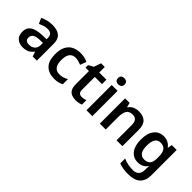

<svg xmlns="http://www.w3.org/2000/svg" viewBox="68 -1712 2914 2914"><g transform="rotate(45 1525.0 -255.5)"><path d="M297 -552Q402 -552 456.5 -506Q511 -460 511 -364V0H422L397 -75H393Q358 -31 319 -10.5Q280 10 213 10Q140 10 92 -31Q44 -72 44 -158Q44 -242 105.5 -284Q167 -326 292 -331L386 -334V-361Q386 -412 361 -434.5Q336 -457 291 -457Q250 -457 212.5 -445Q175 -433 138 -417L98 -505Q138 -526 189.5 -539Q241 -552 297 -552ZM320 -254Q237 -251 205 -225.5Q173 -200 173 -157Q173 -118 195.5 -101.5Q218 -85 255 -85Q310 -85 348 -116.5Q386 -148 386 -210V-256Z M888 10Q771 10 704 -57Q637 -124 637 -268Q637 -368 670.5 -430.5Q704 -493 763 -522.5Q822 -552 898 -552Q949 -552 989 -542Q1029 -532 1057 -518L1020 -419Q989 -431 958 -439.5Q927 -448 898 -448Q766 -448 766 -269Q766 -182 799.5 -138Q833 -94 896 -94Q941 -94 976 -105Q1011 -116 1043 -135V-26Q1012 -8 976.5 1Q941 10 888 10Z M1380 -91Q1403 -91 1425.5 -95.5Q1448 -100 1467 -106V-12Q1447 -3 1415 3.5Q1383 10 1348 10Q1302 10 1264 -5.5Q1226 -21 1204 -59Q1182 -97 1182 -165V-447H1109V-502L1189 -546L1229 -661H1308V-542H1462V-447H1308V-166Q1308 -128 1328 -109.5Q1348 -91 1380 -91Z M1639 -751Q1668 -751 1688.5 -736.5Q1709 -722 1709 -685Q1709 -648 1688.5 -633Q1668 -618 1639 -618Q1610 -618 1589.5 -633Q1569 -648 1569 -685Q1569 -722 1589.5 -736.5Q1610 -751 1639 -751ZM1702 -542V0H1576V-542Z M2153 -552Q2244 -552 2295.5 -505Q2347 -458 2347 -353V0H2221V-328Q2221 -450 2121 -450Q2045 -450 2017 -402Q1989 -354 1989 -265V0H1863V-542H1960L1978 -471H1985Q2011 -513 2056.5 -532.5Q2102 -552 2153 -552Z M2687 -552Q2790 -552 2848 -472H2853L2865 -542H2970V4Q2970 120 2904.5 180Q2839 240 2709 240Q2651 240 2602 232.5Q2553 225 2509 207V103Q2602 145 2717 145Q2779 145 2811.5 110.5Q2844 76 2844 10V-4Q2844 -19 2845 -39Q2846 -59 2848 -71H2844Q2816 -29 2775.5 -9.5Q2735 10 2684 10Q2585 10 2529 -64Q2473 -138 2473 -270Q2473 -402 2529.5 -477Q2586 -552 2687 -552ZM2720 -449Q2602 -449 2602 -268Q2602 -90 2722 -90Q2788 -90 2819.5 -126.5Q2851 -163 2851 -250V-269Q2851 -365 2819.5 -407Q2788 -449 2720 -449Z"/></g></svg>

Font: Noto Sans Tamil SemiBold
Style: Regular
Weight: 600
Designer: Jelle Bosma - Monotype Design Team
Foundry: Monotype Imaging Inc.
Version: Version 2.004; ttfautohint (v1.8.4.7-5d5b)